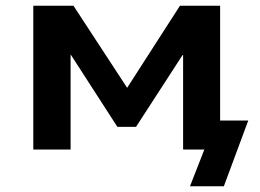

<svg xmlns="http://www.w3.org/2000/svg" viewBox="-20 -521 907 669"><path d="M642 128 692 0H620V-101H845L760 128ZM96 0V-501H236L423 -215L607 -501H747V0H618V-329H616L454 -79H389L227 -330H226V0Z"/></svg>

Font: Nunito Sans 7pt SemiExpanded
Style: Bold
Weight: 700
Width: 6
Designer: Vernon Adams
Foundry: Vernon Adams
Version: Version 3.101;gftools[0.9.27]